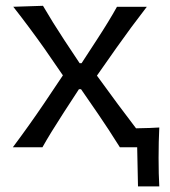

<svg xmlns="http://www.w3.org/2000/svg" viewBox="-20 -520 599 678"><path d="M542.5 -69.8Q540 -21 540 38.1Q540 96.2 542.5 138.2H467.3L464.4 0H403.3Q362.3 -65.4 326.7 -117.2L266.1 -205.1H258.8L204.1 -121.1Q157.2 -48.8 129.9 0H25.4Q83 -77.1 134.3 -152.8L202.1 -253.9L137.2 -348.1Q84 -423.3 26.9 -496.1L131.8 -499.5Q165 -442.4 208 -377L261.2 -296.9H268.1L320.3 -377Q365.2 -445.8 393.1 -496.1H498.5Q441.9 -422.9 391.6 -351.6L322.3 -252.9L396 -152.3Q426.8 -110.8 460.4 -66.9Q517.6 -67.9 542.5 -69.8Z"/></svg>

Font: Commissioner Flair
Style: Regular
Weight: 400
Designer: Kostas Bartsokas
Foundry: Kostas Bartsokas
Version: Version 1.000